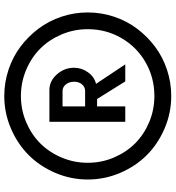

<svg xmlns="http://www.w3.org/2000/svg" viewBox="18 -818 810 885"><g transform="rotate(-90 422.5 -375.0)"><path d="M422.9 -759.8Q485.4 -759.8 544.2 -740.2Q603 -720.7 650.4 -685.1Q697.8 -649.4 733.4 -602.1Q769 -554.7 788.6 -496.1Q808.1 -437.5 808.1 -375Q808.1 -312.5 788.6 -253.9Q769 -195.3 733.4 -147.9Q697.8 -100.6 650.4 -64.9Q603 -29.3 544.2 -9.8Q485.4 9.8 422.9 9.8Q344.7 9.8 273.4 -20.8Q202.1 -51.3 150.6 -102.8Q99.1 -154.3 68.6 -225.6Q38.1 -296.9 38.1 -375Q38.1 -453.1 68.6 -524.4Q99.1 -595.7 150.6 -647.2Q202.1 -698.7 273.4 -729.2Q344.7 -759.8 422.9 -759.8ZM422.9 -67.9Q507.3 -67.9 578.1 -108.4Q648.9 -148.9 689.9 -219.7Q731 -290.5 731 -375Q731 -438.5 706.8 -495.6Q682.6 -552.7 641.6 -593.8Q600.6 -634.8 543.5 -658.9Q486.3 -683.1 422.9 -683.1Q359.4 -683.1 302.5 -658.9Q245.6 -634.8 204.6 -593.8Q163.6 -552.7 139.4 -495.6Q115.2 -438.5 115.2 -375Q115.2 -311.5 139.4 -254.6Q163.6 -197.8 204.6 -156.7Q245.6 -115.7 302.5 -91.8Q359.4 -67.9 422.9 -67.9ZM568.8 -202.1H490.2L409.2 -332H375V-202.1H304.2V-551.8H450.2Q492.2 -551.8 522.7 -517.3Q553.2 -482.9 553.2 -438Q553.2 -402.8 532 -373.5Q510.7 -344.2 479 -336.9ZM445.8 -387.2Q464.4 -387.2 476.6 -401.4Q488.8 -415.5 488.8 -438Q488.8 -460.9 476.3 -476.1Q463.9 -491.2 445.8 -491.2H375V-387.2Z"/></g></svg>

Font: Oakes Grotesk Bold
Style: Regular
Weight: 700
Designer: Samuel Oakes
Foundry: Samuel Oakes
Version: Version 1.000;PS 001.000;hotconv 1.0.88;makeotf.lib2.5.64775